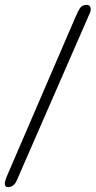

<svg xmlns="http://www.w3.org/2000/svg" viewBox="-26 -721 392 787"><path d="M342 -667 43 18Q31 46 7 46Q-18 46 4 -3L282 -648Q296 -681 304.5 -691Q313 -701 330 -701Q342 -701 345 -690Q348 -679 342 -667Z"/></svg>

Font: EB Garamond 08
Style: Regular
Weight: 400
Version: Version 0.016 ; ttfautohint (v1.5)